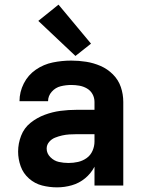

<svg xmlns="http://www.w3.org/2000/svg" viewBox="-20 -799 616 827"><path d="M226 8Q258 8 289.5 -1Q321 -10 346.5 -31Q372 -52 387 -81V0H511V-360Q511 -393 500.5 -424Q490 -455 466.5 -478.5Q443 -502 413 -515Q383 -528 351 -533Q319 -538 287 -538Q247 -538 207.5 -530Q168 -522 134.5 -499Q101 -476 82.5 -439.5Q64 -403 64 -363H187Q187 -386 203 -404Q219 -422 241.5 -427.5Q264 -433 287 -433Q304 -433 321.5 -430Q339 -427 354.5 -418Q370 -409 378.5 -393.5Q387 -378 387 -360V-326H310Q275 -326 240.5 -321.5Q206 -317 172.5 -304.5Q139 -292 111.5 -270Q84 -248 71 -214.5Q58 -181 58 -146Q58 -114 69 -83Q80 -52 105 -30Q130 -8 161.5 0Q193 8 226 8ZM275 -97Q254 -97 233.5 -101.5Q213 -106 197 -122Q181 -138 181 -159Q181 -175 191.5 -187.5Q202 -200 217 -206Q232 -212 247.5 -215.5Q263 -219 279 -220Q295 -221 310 -221H387V-189Q387 -169 378.5 -149.5Q370 -130 353 -118Q336 -106 316 -101.5Q296 -97 275 -97ZM305 -558 372 -611 232 -779 145 -709Z"/></svg>

Font: Iosevka Sparkle
Style: Bold
Weight: 700
Designer: Belleve Invis
Foundry: Belleve Invis
Version: Version 4.5.0; ttfautohint (v1.8.3)